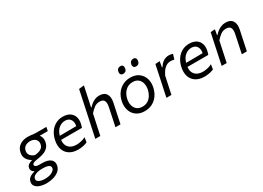

<svg xmlns="http://www.w3.org/2000/svg" viewBox="-30 -1638 3756 2737"><g transform="rotate(-30 1848.5 -270.0)"><path d="M175 202Q121 202 74.2 187Q27.5 172 2 141.8Q-23.5 111.5 -13.5 65.5Q-6.5 33 15.2 13.2Q37 -6.5 62.5 -16.8Q88 -27 107 -30.5V-37Q98.5 -40.5 87.2 -50.2Q76 -60 69.2 -76.2Q62.5 -92.5 67.5 -116Q74.5 -146 98.5 -162.5Q122.5 -179 155 -186.5V-194Q135.5 -204.5 112 -226.5Q88.5 -248.5 75.2 -283.2Q62 -318 72 -366Q86 -434 139.2 -470.8Q192.5 -507.5 271 -507.5Q300.5 -507.5 320.2 -505Q340 -502.5 358.8 -499.8Q377.5 -497 404.5 -497H574L561 -435H428.5Q449.5 -409.5 455.5 -380.5Q461.5 -351.5 455.5 -320Q445.5 -269 417.2 -238Q389 -207 348.2 -190.5Q307.5 -174 260.5 -167Q206.5 -160 177.8 -150Q149 -140 145 -122Q141.5 -103.5 159.8 -91.8Q178 -80 219.5 -80H259.5Q358.5 -80 401.5 -42.2Q444.5 -4.5 431 57.5Q420.5 108 381.2 140Q342 172 287.2 187Q232.5 202 175 202ZM233.5 -229.5Q263.5 -232.5 293.8 -240.5Q324 -248.5 347.2 -267.5Q370.5 -286.5 378.5 -323Q385.5 -356 372.8 -381.8Q360 -407.5 333.5 -422.5Q307 -437.5 273 -437.5Q224.5 -437.5 190.5 -416.5Q156.5 -395.5 147.5 -350Q141 -317 152.5 -292.5Q164 -268 186 -252.5Q208 -237 233.5 -229.5ZM184 135.5Q263 135.5 305.2 110.2Q347.5 85 353.5 60Q358 41 349.8 24.8Q341.5 8.5 313.5 -1.2Q285.5 -11 229.5 -11H209Q179 -10.5 147.2 -3.5Q115.5 3.5 92 19Q68.5 34.5 63 60Q57 87 75 103.5Q93 120 123 127.8Q153 135.5 184 135.5Z M808 11Q724.5 11 668.5 -24.2Q612.5 -59.5 590.5 -123Q568.5 -186.5 586.5 -271.5Q601.5 -343 638 -396Q674.5 -449 727.5 -478Q780.5 -507 845 -507Q916 -507 960.5 -477.8Q1005 -448.5 1020.8 -398.5Q1036.5 -348.5 1022 -286Q1019 -272.5 1014.5 -258Q1010 -243.5 1006 -231.5H663Q653.5 -152 696.8 -106.8Q740 -61.5 822.5 -61.5Q859 -61.5 899.2 -70.8Q939.5 -80 971.5 -98L960 -20.5Q941.5 -9.5 899.2 0.8Q857 11 808 11ZM845.5 -440.5Q791 -440.5 744.5 -404Q698 -367.5 675.5 -291L947.5 -293.5L948 -295Q961.5 -357.5 934 -399Q906.5 -440.5 845.5 -440.5Z M1092.5 0Q1104 -55 1115 -106.5Q1126 -158 1139 -218.5L1197.5 -493.5Q1210.5 -556 1223.2 -615.2Q1236 -674.5 1248 -732L1333 -742Q1308 -623.5 1280 -493.5L1264 -418H1272Q1289 -437.5 1315 -458.5Q1341 -479.5 1374.2 -493.8Q1407.5 -508 1446 -508Q1528 -508 1560.5 -456Q1593 -404 1573.5 -314.5Q1565 -275 1553 -219Q1540 -157 1529.2 -106.2Q1518.5 -55.5 1507 0H1424Q1436 -55.5 1446.5 -106.2Q1457 -157 1469.5 -215.5L1486.5 -297Q1500 -360 1483 -395Q1466 -430 1408 -430Q1359 -430 1320 -401.2Q1281 -372.5 1245.5 -331L1220.5 -214.5Q1208 -156.5 1197.2 -105.8Q1186.5 -55 1175 0Z M1906.5 11Q1840.5 11 1793.8 -12.8Q1747 -36.5 1719.5 -77Q1692 -117.5 1684 -168.8Q1676 -220 1687.5 -274.5Q1702.5 -348.5 1741.5 -400.8Q1780.5 -453 1836 -480.5Q1891.5 -508 1956.5 -508Q2042 -508 2096.2 -467.8Q2150.5 -427.5 2170.8 -362.2Q2191 -297 2175 -222.5Q2160 -152.5 2123 -100Q2086 -47.5 2030.8 -18.2Q1975.5 11 1906.5 11ZM1909.5 -61Q1958.5 -61 1995.8 -84Q2033 -107 2057.2 -145.8Q2081.5 -184.5 2091.5 -232Q2103 -288 2091.5 -334.5Q2080 -381 2045.8 -408.5Q2011.5 -436 1956 -436Q1882.5 -436 1834.2 -387.2Q1786 -338.5 1771 -265Q1759.5 -211 1770.8 -164.5Q1782 -118 1816.5 -89.5Q1851 -61 1909.5 -61ZM2112 -603.5Q2088 -603.5 2075 -620.5Q2062 -637.5 2068.5 -666.5Q2074.5 -695.5 2091.8 -707.8Q2109 -720 2132.5 -720Q2157.5 -720 2169.2 -701.8Q2181 -683.5 2175.5 -655.5Q2169.5 -626 2152.5 -614.8Q2135.5 -603.5 2112 -603.5ZM1900 -603.5Q1876 -603.5 1863 -620.5Q1850 -637.5 1856.5 -666.5Q1862 -695.5 1879.5 -707.8Q1897 -720 1920.5 -720Q1945.5 -720 1957 -701.8Q1968.5 -683.5 1963.5 -655.5Q1957.5 -626 1940.5 -614.8Q1923.5 -603.5 1900 -603.5Z M2263 0Q2274.5 -55 2285.2 -105.8Q2296 -156.5 2309.5 -219L2320 -268.5Q2330 -317 2342.2 -375.2Q2354.5 -433.5 2368 -496L2441 -501L2424.5 -406.5H2432.5Q2458.5 -448.5 2486.5 -470.2Q2514.5 -492 2541.8 -500Q2569 -508 2592.5 -508Q2610 -508 2627.5 -504.8Q2645 -501.5 2658 -497L2633.5 -415.5Q2615 -420.5 2599.5 -422Q2584 -423.5 2568.5 -423.5Q2547 -423.5 2520.8 -413.8Q2494.5 -404 2465.2 -374.5Q2436 -345 2406.5 -285L2391.5 -215.5Q2379 -156.5 2368 -105.8Q2357 -55 2345.5 0Z M2888 11Q2804.5 11 2748.5 -24.2Q2692.5 -59.5 2670.5 -123Q2648.5 -186.5 2666.5 -271.5Q2681.5 -343 2718 -396Q2754.5 -449 2807.5 -478Q2860.5 -507 2925 -507Q2996 -507 3040.5 -477.8Q3085 -448.5 3100.8 -398.5Q3116.5 -348.5 3102 -286Q3099 -272.5 3094.5 -258Q3090 -243.5 3086 -231.5H2743Q2733.5 -152 2776.8 -106.8Q2820 -61.5 2902.5 -61.5Q2939 -61.5 2979.2 -70.8Q3019.5 -80 3051.5 -98L3040 -20.5Q3021.5 -9.5 2979.2 0.8Q2937 11 2888 11ZM2925.5 -440.5Q2871 -440.5 2824.5 -404Q2778 -367.5 2755.5 -291L3027.5 -293.5L3028 -295Q3041.5 -357.5 3014 -399Q2986.5 -440.5 2925.5 -440.5Z M3172.5 0Q3184 -55.5 3195 -106.8Q3206 -158 3219 -219L3229.5 -269Q3239.5 -317 3251.8 -375.2Q3264 -433.5 3277.5 -496L3350.5 -501L3334.5 -413H3343Q3360.5 -434.5 3388 -456.5Q3415.5 -478.5 3450.8 -493.2Q3486 -508 3526 -508Q3608 -508 3640.5 -456Q3673 -404 3653.5 -314.5Q3649 -293.5 3644.2 -270.5Q3639.5 -247.5 3633 -219Q3620.5 -158 3609.5 -106.8Q3598.5 -55.5 3587 0H3504Q3516 -55.5 3526.5 -106.2Q3537 -157 3549.5 -215.5L3566.5 -297Q3580 -360 3563 -395Q3546 -430 3488 -430Q3439 -430 3400 -401.2Q3361 -372.5 3325.5 -331L3301 -216Q3288.5 -156.5 3277.5 -105.8Q3266.5 -55 3255 0Z"/></g></svg>

Font: Commissioner
Style: Italic
Weight: 400
Italic angle: -12°
Designer: Kostas Bartsokas
Foundry: Kostas Bartsokas
Version: Version 1.000; ttfautohint (v1.8.3)